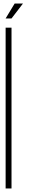

<svg xmlns="http://www.w3.org/2000/svg" viewBox="-20 -1062 162 1082"><path d="M11.7 0V-906.2H44.9V0ZM11.7 -958H44.9L109.4 -1042H62.5Z"/></svg>

Font: Caledo
Style: Light
Weight: 300
Designer: BSozoo
Foundry: BSozoo
Version: Version 002.000